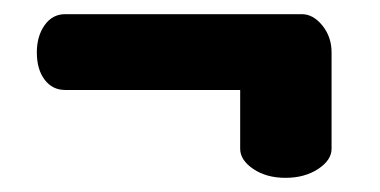

<svg xmlns="http://www.w3.org/2000/svg" viewBox="-20 -314 537 271"><path d="M72 -294H406Q422 -294 435 -278Q448 -262 448 -240V-104Q448 -88 429 -75.5Q410 -63 383 -63Q356 -63 337.5 -75.5Q319 -88 319 -104V-187H72Q54 -187 43 -201.5Q32 -216 32 -240Q32 -263 43 -278.5Q54 -294 72 -294Z"/></svg>

Font: Dosis
Style: Regular
Weight: 400
Designer: Edgar Tolentino, Pablo Impallari, Igino Marini
Foundry: Edgar Tolentino, Pablo Impallari, Igino Marini
Version: Version 1.007;Glyphs 3.1.1 (3134)